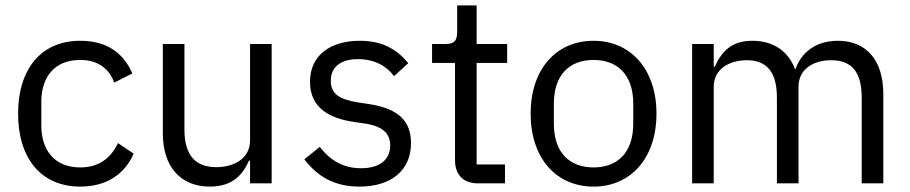

<svg xmlns="http://www.w3.org/2000/svg" viewBox="-20 -679 3371 711"><path d="M277 12C376 12 442 -35 475 -110L417 -149C388 -89 342 -59 277 -59C182 -59 133 -123 133 -214V-302C133 -393 181 -457 277 -457C341 -457 384 -426 403 -373L470 -407C439 -479 380 -528 277 -528C132 -528 47 -423 47 -258C47 -93 132 12 277 12Z M906 0H986V-516H906V-159C906 -91 845 -60 781 -60C702 -60 663 -106 663 -199V-516H583V-185C583 -60 650 12 757 12C844 12 880 -35 902 -84H906Z M1311 12C1430 12 1502 -49 1502 -149C1502 -228 1459 -277 1344 -294L1304 -300C1240 -311 1205 -329 1205 -380C1205 -429 1239 -460 1306 -460C1373 -460 1416 -429 1439 -397L1492 -445C1449 -497 1396 -528 1312 -528C1207 -528 1128 -477 1128 -376C1128 -280 1199 -240 1294 -227L1335 -221C1403 -210 1425 -180 1425 -140C1425 -87 1385 -56 1317 -56C1252 -56 1204 -84 1164 -135L1107 -89C1154 -28 1215 12 1311 12Z M1850 0V-70H1745V-446H1858V-516H1745V-659H1673V-563C1673 -528 1663 -516 1628 -516H1580V-446H1665V-85C1665 -34 1694 0 1750 0Z M2178 12C2316 12 2411 -94 2411 -258C2411 -422 2316 -528 2178 -528C2039 -528 1945 -422 1945 -258C1945 -94 2039 12 2178 12ZM2178 -59C2091 -59 2031 -112 2031 -221V-295C2031 -404 2091 -457 2178 -457C2265 -457 2325 -404 2325 -295V-221C2325 -112 2265 -59 2178 -59Z M2623 0V-358C2623 -425 2683 -456 2746 -456C2822 -456 2857 -409 2857 -317V0H2937V-358C2937 -425 2995 -456 3058 -456C3137 -456 3171 -409 3171 -317V0H3251V-331C3251 -456 3188 -528 3083 -528C2995 -528 2945 -479 2926 -423H2924C2896 -498 2834 -528 2766 -528C2686 -528 2651 -485 2627 -432H2623V-516H2543V0Z"/></svg>

Font: IBMKR
Style: Regular
Weight: 400
Designer: Mike Abbink; Paul van der Laan; Pieter van Rosmalen; Wujin Sim; Chorong Kim; Dohee Lee;
Foundry: Sandoll Inc.
Version: Version 1.002